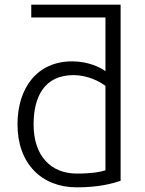

<svg xmlns="http://www.w3.org/2000/svg" viewBox="-20 -791 623 823"><path d="M309 12C401 12 458 -3 497 -16V-771H114V-716H432V-486C409 -503 357 -528 289 -528C140 -528 55 -415 55 -258C55 -90 158 12 309 12ZM295 -469C357 -469 408 -441 432 -423V-61C412 -54 374 -47 310 -47C198 -47 124 -122 124 -258C124 -373 168 -469 295 -469Z"/></svg>

Font: Repo Light
Style: Regular
Weight: 300
Designer: Stefan Peev
Foundry: Context Ltd
Version: Version 001.502